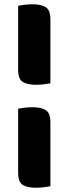

<svg xmlns="http://www.w3.org/2000/svg" viewBox="-20 -703 333 899"><path d="M216 -313Q206 -311 187 -308.5Q168 -306 149 -306Q109 -306 87 -319Q65 -332 65 -376V-676Q75 -678 94 -680.5Q113 -683 132 -683Q172 -683 194 -669.5Q216 -656 216 -612ZM216 169Q206 171 187 173.5Q168 176 149 176Q109 176 87 163Q65 150 65 106V-194Q75 -196 94 -198.5Q113 -201 132 -201Q172 -201 194 -187.5Q216 -174 216 -130Z"/></svg>

Font: Baloo Bhaina 2 ExtraBold
Style: Regular
Weight: 800
Designer: Yesha Goshar, Manish Minz, Shuchita Grover and Ek Type
Foundry: Ek Type
Version: Version 1.640;hotconv 1.0.111;makeotfexe 2.5.65597; ttfautoh